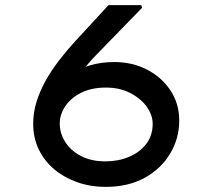

<svg xmlns="http://www.w3.org/2000/svg" viewBox="-20 -732 832 752"><path d="M393 0Q335 0 283.5 -18Q232 -36 193 -68.5Q154 -101 132 -146.5Q110 -192 110 -247Q110 -291 123 -333Q136 -375 158.5 -415.5Q181 -456 211 -495Q241 -534 275 -571L405 -712H533L537 -702L357 -517Q320 -479 287 -434Q254 -389 231.5 -343.5Q209 -298 202 -260L138 -333Q159 -363 187.5 -391Q216 -419 252 -441Q288 -463 332 -476Q376 -489 428 -489Q498 -489 555.5 -459.5Q613 -430 647.5 -378Q682 -326 682 -260Q682 -190 646.5 -130.5Q611 -71 546.5 -35.5Q482 0 393 0ZM393 -100Q443 -100 485 -117.5Q527 -135 552.5 -168Q578 -201 578 -247Q578 -281 555 -313.5Q532 -346 490.5 -367.5Q449 -389 395 -389Q339 -389 298.5 -369Q258 -349 236 -316.5Q214 -284 214 -248Q214 -210 235.5 -176Q257 -142 297 -121Q337 -100 393 -100Z"/></svg>

Font: Lexend Zetta
Style: Regular
Weight: 400
Designer: Bonnie Shaver-Troup, Thomas Jockin
Foundry: Lexend
Version: Version 1.007